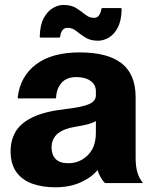

<svg xmlns="http://www.w3.org/2000/svg" viewBox="-20 -760 640 797"><path d="M412.5 -3Q404.5 -12.5 397.2 -25Q390 -37.5 385 -54Q357 -21 312 -1.8Q267 17.5 209.5 17.5Q156 17.5 114 2.5Q72 -12.5 48 -45.8Q24 -79 24 -132.5Q24 -178 45 -213.8Q66 -249.5 116 -273.5Q166 -297.5 253.5 -307.5Q322.5 -315.5 350.2 -328Q378 -340.5 378 -364V-381.5Q378 -408 356.2 -424Q334.5 -440 297 -440Q256 -440 235.2 -415.8Q214.5 -391.5 213 -356Q213 -351.5 208 -351.5H58Q53 -351.5 53.5 -356Q64 -443.5 130 -493Q196 -542.5 310.5 -542.5Q427 -542.5 485 -497Q543 -451.5 543 -356.5V-104Q543 -68.5 550.5 -43.8Q558 -19 571.5 -3.5Q574.5 0 570 0H420.5Q415.5 0 412.5 -3ZM194 -147.5Q194 -118 210.8 -100.2Q227.5 -82.5 264 -82.5Q310.5 -82.5 344.2 -115.5Q378 -148.5 378 -209V-257.5Q365 -249.5 345 -244.2Q325 -239 299.5 -235Q243 -226 218.5 -204.5Q194 -183 194 -147.5ZM261 -644.5Q245 -644.5 238 -632.8Q231 -621 230 -608.5Q229.5 -604 225 -604H150Q145 -604 145 -608.5Q146 -655.5 161.2 -684.2Q176.5 -713 198.8 -726.2Q221 -739.5 243.5 -739.5Q276 -739.5 296.8 -726.2Q317.5 -713 334 -699.5Q350.5 -686 369.5 -686Q385 -686 392 -697.8Q399 -709.5 400.5 -721.5Q401 -726.5 405.5 -726.5H480Q485 -726.5 485 -721.5Q484 -674.5 469 -645.8Q454 -617 431.8 -604Q409.5 -591 387 -591Q355 -591 334 -604.5Q313 -618 296.8 -631.2Q280.5 -644.5 261 -644.5Z"/></svg>

Font: MFEK Sans
Style: Bold
Weight: 700
Designer: Owen Earl
Foundry: indestructible type*
Version: Version 0.001; ttfautohint (v1.8.4.7-5d5b)